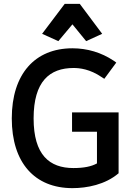

<svg xmlns="http://www.w3.org/2000/svg" viewBox="-20 -962 683 994"><path d="M315 -942 198 -787 282 -749 355 -836 426 -749 509 -787 393 -942ZM594 -65V-380H353V-280H482V-116C453 -100 414 -92 360 -92C236 -92 154 -160 154 -349C154 -541 237 -610 361 -610C393 -610 446 -604 506 -563L520 -554L582 -638L568 -648C505 -690 432 -712 355 -712C161 -712 41 -579 41 -349C41 -119 160 12 355 12C430 12 525 -6 594 -65Z"/></svg>

Font: Mint Spirit No2
Style: Bold
Weight: 700
Designer: HARENDAL Hirwen
Foundry: Arkandis Digital Foundry.
Version: Version 1.004;FFEdit